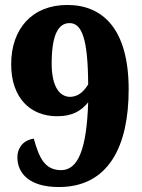

<svg xmlns="http://www.w3.org/2000/svg" viewBox="-20 -744 571 773"><path d="M217 9C417 9 498 -155 498 -384C498 -627 394 -724 251 -724C110 -724 25 -629 25 -485C25 -350 102 -276 210 -276C272 -276 307 -298 335 -332C329 -145 295 -59 226 -59C159 -59 137 -111 116 -186C67 -178 50 -142 50 -111C50 -46 98 9 217 9ZM262 -354C213 -355 188 -407 188 -488C188 -602 214 -651 260 -651C310 -651 334 -587 335 -404C313 -369 291 -355 262 -354Z"/></svg>

Font: Noto Serif Georgian SemiCondensed Black
Style: Regular
Weight: 900
Width: 4
Designer: Monotype Design Team, Akaki Razmadze
Foundry: Google LLC
Version: Version 2.003